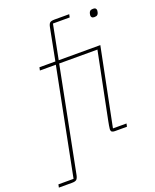

<svg xmlns="http://www.w3.org/2000/svg" viewBox="-231 -836 914 1132"><g transform="rotate(-20 226.0 -270.0)"><path d="M69 -487 73 -506H173L212 -707Q216 -727 224 -733.5Q232 -740 253 -740H345L341 -721H236L194 -506H455L357 -19H442L438 0H362Q351 0 344.5 -4Q338 -8 338 -21Q338 -27 341 -43Q344 -59 346 -70L430 -487H190L61 167Q57 186 49 193Q41 200 20 200H-62L-58 181H37L169 -487ZM479 -673Q468 -673 463.5 -678Q459 -683 459 -689Q459 -692 459.5 -695.5Q460 -699 461 -703Q463 -712 469 -717Q475 -722 488 -722Q499 -722 503.5 -717Q508 -712 508 -706Q508 -703 507.5 -700Q507 -697 506 -692Q504 -683 498 -678Q492 -673 479 -673Z"/></g></svg>

Font: IBM Plex Sans Thin
Style: Italic
Weight: 250
Italic angle: -11.31°
Designer: Mike Abbink, Paul van der Laan, Pieter van Rosmalen
Foundry: Bold Monday
Version: Version 3.201